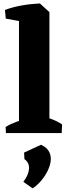

<svg xmlns="http://www.w3.org/2000/svg" viewBox="-20 -756 393 1091"><path d="M87.8 0V-683.8L206.5 -736.5L260.8 -687.2V0ZM13.8 0 11.8 -34.5Q40.2 -51.8 73.8 -64Q107.2 -76.2 135.2 -82.8L125.8 0ZM173 0 198 -103Q229.2 -95 267.2 -81.5Q305.2 -68 332.8 -48.8L330.5 0ZM12.8 -650.2 8.2 -699.5Q51.8 -715.8 102.8 -724.9Q153.8 -734 206.5 -736.5L206 -665.8L129.8 -628.8ZM165.2 314.2 112.8 277.2Q141.8 239.2 144.8 204.1Q147.8 169 118.8 148L116.8 111L213.2 66.5Q248.8 83 260.6 109.1Q272.5 135.2 267.2 165Q262 194.8 245.9 224.2Q229.8 253.8 207.9 277.6Q186 301.5 165.2 314.2Z"/></svg>

Font: Eczar
Style: Regular
Weight: 400
Designer: Vaibhav Singh
Foundry: Rosetta Type Foundry
Version: Version 2.000